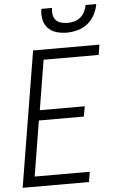

<svg xmlns="http://www.w3.org/2000/svg" viewBox="-62 -997 626 1038"><g transform="rotate(-5 250.5 -477.5)"><path d="M18 0 139 -735H499L490 -680H191L147 -410H391L381 -355H137L88 -55H387L378 0ZM329 -815Q300 -815 273 -823Q246 -831 227.5 -850.5Q209 -870 203.5 -898Q198 -926 203 -955H261Q258 -937 260.5 -919.5Q263 -902 274 -889.5Q285 -877 302.5 -872Q320 -867 338 -867Q356 -867 374.5 -872Q393 -877 408 -889.5Q423 -902 431.5 -919.5Q440 -937 443 -955H501Q496 -926 481.5 -898Q467 -870 442.5 -850.5Q418 -831 388 -823Q358 -815 329 -815Z"/></g></svg>

Font: Iosevka Term Curly Light
Style: Italic
Weight: 300
Italic angle: -9°
Designer: Belleve Invis
Foundry: Belleve Invis
Version: Version 32.3.0